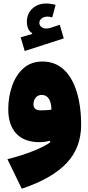

<svg xmlns="http://www.w3.org/2000/svg" viewBox="-20 -831 512 1123"><path d="M305.2 -803.2C284.2 -807.6 267.1 -810.5 252 -810.5C218.3 -810.5 190.4 -800.8 169.4 -780.8C147.9 -760.7 137.2 -734.9 137.2 -704.1C137.2 -671.9 147.5 -649.4 168 -637.2V-632.3L101.1 -612.8L124.5 -532.7L353 -606.4L329.6 -686L274.9 -668C267.1 -665.5 258.8 -664.1 249.5 -664.1C227.5 -664.1 210 -678.7 210 -696.8C210 -718.3 231 -733.9 258.3 -733.9C267.6 -733.9 276.4 -731.9 285.6 -729.5ZM274.9 0.5C233.4 33.2 125 75.2 23.4 100.1L107.4 272.9C225.1 233.4 312 183.6 369.1 123.5C426.3 63.5 454.6 -11.7 454.6 -101.1C454.6 -302.2 386.7 -471.2 229 -471.2C184.1 -471.2 147 -458 117.2 -431.6C87.4 -405.3 65.4 -370.6 50.8 -328.1C35.6 -285.6 28.3 -239.7 28.3 -191.4C28.3 -69.8 92.3 0.5 210 0.5C229 0.5 252.4 -2 270.5 -7.8ZM280.8 -189.5C259.8 -187 238.8 -185.5 217.8 -185.5C189.9 -185.5 175.8 -197.3 175.8 -221.2C175.8 -251 194.3 -275.9 223.6 -275.9C263.2 -275.9 280.3 -239.7 280.8 -189.5Z"/></svg>

Font: Estedad Black
Style: Regular
Weight: 900
Designer: Amin Abedi
Version: Version 7.3